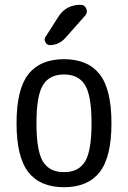

<svg xmlns="http://www.w3.org/2000/svg" viewBox="-20 -780 540 810"><path d="M338.9 -420.9Q311.5 -465.8 250 -465.8Q188.5 -465.8 161.1 -420.9Q133.8 -376 133.8 -259.8Q133.8 -143.6 161.1 -98.6Q188.5 -53.7 250 -53.7Q311.5 -53.7 338.9 -98.6Q366.2 -143.6 366.2 -259.8Q366.2 -376 338.9 -420.9ZM400.4 -53.7Q350.6 9.8 250 9.8Q149.4 9.8 99.6 -53.7Q49.8 -117.2 49.8 -260.3Q49.8 -403.3 99.6 -466.8Q149.4 -530.3 250 -530.3Q350.6 -530.3 400.4 -466.8Q450.2 -403.3 450.2 -260.3Q450.2 -117.2 400.4 -53.7ZM226.6 -710Q258.8 -759.8 320.3 -759.8Q336.9 -759.8 343.8 -743.7Q350.6 -727.5 339.8 -714.8L255.9 -620.1Q228.5 -589.8 190.4 -589.8Q177.7 -589.8 171.4 -602.1Q165 -614.3 171.9 -624Z"/></svg>

Font: Rounded-X Mgen+ 1mn regular
Style: Regular
Weight: 400
Designer: [Source Han Sans]
Ryoko NISHIZUKA  (kana & ideographs); Paul D. Hunt (Latin, Greek & Cyrillic); Wenlong ZHANG  (bopomofo
Version: Version 1.059.20150602